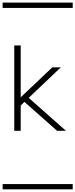

<svg xmlns="http://www.w3.org/2000/svg" viewBox="-20 -990 570 1453"><path d="M136.7 0H87.9V-646H136.7V-253.4L376 -480.5H440.4L197.3 -249.5L479 0H412.1L165 -218.8L136.7 -191.9ZM0 402.8H530.3V442.9H0ZM0 -970.2H530.3V-930.2H0Z"/></svg>

Font: AzarMehrMSRS1
Style: Regular
Weight: 1
Designer: Amin Abedi
Version: Version 1.00